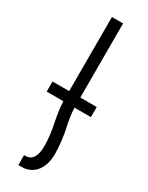

<svg xmlns="http://www.w3.org/2000/svg" viewBox="-192 -522 608 790"><g transform="rotate(30 111.5 -127.0)"><path d="M6 -135V-87H85C87 -51 91 -27 97 3C105 39 110 80 110 113C110 161 93 186 63 186H56V233H72C129 233 164 187 164 119C164 75 157 30 150 -2C143 -32 140 -55 138 -87H216V-135H138V-487H85V-135Z"/></g></svg>

Font: Noto Sans Armenian ExtraCondensed Light
Style: Regular
Weight: 300
Width: 2
Designer: Monotype Design Team
Foundry: Monotype Imaging Inc.
Version: Version 2.008